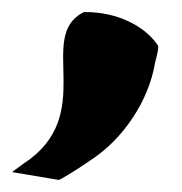

<svg xmlns="http://www.w3.org/2000/svg" viewBox="-57 -175 301 318"><path d="M-37 110 40 123 43 122C61 112 79 100 98 87C145 55 189 -5 200 -72C202 -79 204 -87 205 -95V-99L203 -102C181 -133 136 -155 85 -155H82L80 -154C3 -113 105 16 -18 96Z"/></svg>

Font: Rabbid Highway Sign IV
Style: Blk
Weight: 400
Foundry: Cannot Into Space Fonts
Version: Version 0.277